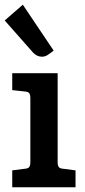

<svg xmlns="http://www.w3.org/2000/svg" viewBox="-26 -796 362 816"><path d="M26 -485V-413L81 -407Q94 -406 98.5 -399.5Q103 -393 103 -378V-108Q103 -93 98.5 -86.5Q94 -80 81 -79L26 -72V0H295V-72L241 -79Q228 -80 223.5 -86.5Q219 -93 219 -108V-485ZM114 -573 -6 -709 71 -776 202 -581Q187 -569 176 -562Q165 -555 152 -555Q131 -555 114 -573Z"/></svg>

Font: Enriqueta SemiBold
Style: Regular
Weight: 600
Designer: Viviana Monsalve, Gustavo Ibarra
Foundry: 72Puntos
Version: Version 2.000